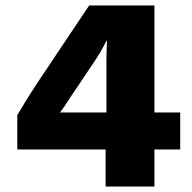

<svg xmlns="http://www.w3.org/2000/svg" viewBox="-20 -680 699 700"><path d="M365 0V-135H43V-260Q55 -281 74.5 -312.5Q94 -344 121 -385L305 -660H543V-270H637V-135H543V0ZM199 -270H368V-454Q368 -471 368.5 -490.5Q369 -510 370 -531H368Q348 -491 325 -457L227 -311Q221 -301 214 -291Q207 -281 199 -270Z"/></svg>

Font: Work Sans ExtraBold
Style: Regular
Weight: 800
Designer: Wei Huang
Foundry: Wei Huang
Version: Version 2.012; ttfautohint (v1.8.3)